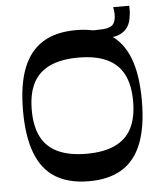

<svg xmlns="http://www.w3.org/2000/svg" viewBox="-56 -856 781 919"><g transform="rotate(-5 334.5 -397.0)"><path d="M335 13Q239 13 175.5 -25.5Q112 -64 80.5 -144.5Q49 -225 49 -350Q49 -476 81 -556Q113 -636 176 -674.5Q239 -713 335 -713Q430 -713 493.5 -674.5Q557 -636 588.5 -556Q620 -476 620 -350Q620 -225 588.5 -144.5Q557 -64 493.5 -25.5Q430 13 335 13ZM335 -119Q417 -119 471 -144Q525 -169 551.5 -220Q578 -271 578 -350Q578 -429 551.5 -480Q525 -531 471 -556Q417 -581 335 -581Q253 -581 198.5 -556Q144 -531 117.5 -480Q91 -429 91 -350Q91 -271 117.5 -220Q144 -169 198.5 -144Q253 -119 335 -119ZM416 -663 406 -706Q413 -705 419 -705Q425 -705 430 -705Q468 -705 484 -709Q500 -713 509 -720Q518 -728 522 -741Q526 -754 526 -767Q526 -773 526 -777.5Q526 -782 525 -788.5Q524 -795 522 -807H599Q600 -794 599.5 -781Q599 -768 597 -758Q592 -710 562.5 -686.5Q533 -663 482 -663Q455 -663 441 -663Q427 -663 416 -663Z"/></g></svg>

Font: Ojuju SemiBold
Style: Regular
Weight: 600
Designer: Chisaokwu Joboson, Mirko Velimirovic
Foundry: Udi Foundry
Version: Version 1.000